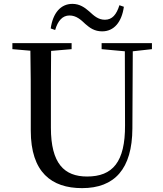

<svg xmlns="http://www.w3.org/2000/svg" viewBox="-20 -955 843 992"><path d="M242 -808 265 -800C279 -848 303 -875 339 -875C374 -875 398 -853 421 -831C444 -811 468 -793 508 -793C569 -793 609 -841 620 -920L597 -928C582 -880 560 -853 522 -853C487 -853 465 -874 441 -896C418 -916 392 -935 354 -935C293 -935 253 -887 242 -808ZM505 -701 625 -690 626 -308C627 -118 562 -43 430 -43C312 -43 243 -110 243 -295V-394C243 -494 243 -594 244 -692L350 -701V-732H44V-701L137 -693C139 -594 139 -493 139 -394V-280C139 -65 246 17 404 17C572 17 663 -82 664 -291L666 -690L765 -701V-732H505Z"/></svg>

Font: Noto Serif CJK SC Medium
Style: Regular
Weight: 500
Designer: Ryoko NISHIZUKA 西塚涼子 (kana & ideographs); Frank Grießhammer (Latin, Greek & Cyrillic); Wenlong ZHANG 张文龙 (bopomofo); San
Foundry: Adobe
Version: Version 2.001;hotconv 1.1.0;makeotfexe 2.6.0